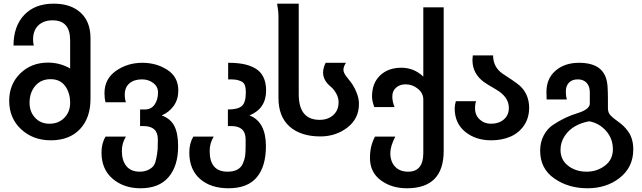

<svg xmlns="http://www.w3.org/2000/svg" viewBox="-20 -760 3480 1040"><path d="M271 -740.2Q363.3 -740.2 416.7 -691.4Q470.2 -642.6 470.2 -553.2V-224.1Q470.2 -121.1 413.1 -60.5Q356 0 254.9 0Q158.7 0 94.2 -60.1Q29.8 -120.1 29.8 -213.9Q29.8 -303.7 89.8 -362.3Q149.9 -420.9 240.2 -420.9Q303.7 -420.9 359.9 -389.2V-542Q359.9 -649.9 265.1 -649.9Q216.3 -649.9 187.7 -622.6Q159.2 -595.2 159.2 -546.9Q159.2 -526.4 163.1 -513.2H53.2Q53.2 -617.7 111.1 -679Q168.9 -740.2 271 -740.2ZM248 -89.8Q296.9 -89.8 328.4 -121.8Q359.9 -153.8 359.9 -203.1Q359.9 -256.8 333 -293.9Q306.2 -331.1 253.9 -331.1Q201.7 -331.1 170.9 -294.7Q140.1 -258.3 140.1 -203.1Q140.1 -154.3 170.2 -122.1Q200.2 -89.8 248 -89.8Z M640.1 58.1Q640.1 109.4 664.6 139.6Q689 169.9 736.8 169.9Q762.2 169.9 783 160.2Q803.7 150.4 814 134.8Q821.3 124 826.7 97.4Q832 70.8 834 47.9Q835 35.6 835 -4.9Q835 -77.1 757.8 -77.1H738.8V-167H764.2Q798.8 -167 817.4 -193.4Q835.9 -219.7 835.9 -258.8Q835.9 -291 810.1 -310.5Q784.2 -330.1 749 -330.1Q706.5 -330.1 681.2 -308.6Q655.8 -287.1 655.8 -247.1Q655.8 -224.1 662.1 -206.1H551.8Q545.9 -225.6 545.9 -254.9Q545.9 -332.5 607.9 -376Q670.4 -419.9 751 -419.9Q827.1 -419.9 886.2 -381.8Q945.8 -343.3 945.8 -270Q945.8 -221.2 920.9 -186.5Q896 -151.9 856 -134.8Q904.8 -116.7 924.8 -76.7Q944.8 -36.6 944.8 32.2Q944.8 138.7 893.3 199.2Q841.8 259.8 741.2 259.8Q650.4 259.8 589.8 208Q529.8 156.7 529.8 65.9Q529.8 16.1 551.8 -20H662.1Q640.1 14.6 640.1 58.1Z M1217.8 259.8Q1121.1 259.8 1063.2 209Q1005.4 158.2 1005.4 65.9Q1005.4 16.1 1027.3 -20H1137.7Q1115.7 14.6 1115.7 58.1Q1115.7 169.9 1212.4 169.9Q1276.4 169.9 1295.4 126Q1304.7 105 1307.6 85.4Q1310.5 65.9 1310.5 33.2V-4.9Q1310.5 -77.1 1233.4 -77.1H1214.4V-167Q1269 -167 1290.3 -186Q1311.5 -205.1 1311.5 -258.8Q1311.5 -285.2 1305.7 -299.8Q1299.8 -314.5 1283.7 -320.8Q1268.1 -327.1 1255.1 -328.6Q1242.2 -330.1 1215.8 -330.1V-419.9Q1262.7 -419.9 1298.1 -413.1Q1333.5 -406.2 1362.3 -389.9Q1391.1 -373.5 1406.2 -343.3Q1421.4 -313 1421.4 -270Q1421.4 -171.9 1331.5 -134.8Q1420.4 -100.1 1420.4 32.2Q1420.4 141.6 1370.6 200.7Q1320.8 259.8 1217.8 259.8Z M1710.9 -110.8Q1756.3 -110.8 1785.2 -136.7Q1814 -162.6 1814 -206.1Q1814 -230.5 1801.3 -253.4Q1788.6 -276.4 1772 -290Q1730 -324.7 1730 -366.2Q1730 -392.6 1744.1 -419.9H1854Q1840.3 -399.4 1840.3 -381.8Q1840.3 -364.3 1861.3 -338.9Q1878.9 -317.9 1890.6 -300.3Q1902.3 -282.7 1913.3 -253.9Q1924.3 -225.1 1924.3 -196.8Q1924.3 -117.2 1861.3 -68.8Q1798.8 -21 1715.3 -21Q1609.4 -21 1548.8 -74.5Q1488.3 -127.9 1488.3 -230V-670.9Q1488.3 -700.2 1481 -740.2H1598.1V-250Q1598.1 -110.8 1710.9 -110.8Z M1995.1 -237.8Q1995.1 -309.1 2038.6 -351.1Q2082 -393.1 2154.3 -393.1Q2222.2 -393.1 2272.9 -345.2V-720.2H2383.3V57.1Q2383.3 259.8 2184.1 259.8Q2101.1 259.8 2043 216.8Q1983.9 173.3 1983.9 95.2Q1983.9 30.3 2011.2 -20H2121.1Q2094.2 32.2 2094.2 68.8Q2094.2 115.2 2119.9 142.6Q2145.5 169.9 2190.9 169.9Q2272.9 169.9 2272.9 68.8V-221.2Q2272.9 -255.4 2243.4 -279.3Q2213.9 -303.2 2177.2 -303.2Q2146 -303.2 2125.5 -285.4Q2105 -267.6 2105 -237.8Q2105 -208.5 2117.2 -180.2H2007.3Q1995.1 -212.9 1995.1 -237.8Z M2640.1 -89.8Q2682.1 -89.8 2709.2 -113Q2736.3 -136.2 2736.3 -175.8Q2736.3 -235.4 2666 -275.9Q2614.3 -305.7 2599.6 -316.9Q2543.9 -358.9 2539.6 -422.9Q2539.1 -429.2 2539.1 -436Q2539.1 -437.5 2541 -460H2650.9Q2650.9 -397.5 2701.2 -361.8Q2706.5 -357.9 2722.9 -347.4Q2739.3 -336.9 2749 -330.1Q2751.5 -328.1 2761.5 -321.3Q2771.5 -314.5 2774.2 -312.5Q2776.9 -310.5 2784.9 -304.4Q2793 -298.3 2796.1 -295.2Q2799.3 -292 2805.4 -285.9Q2811.5 -279.8 2814.9 -274.9Q2818.4 -270 2822.8 -262.9Q2827.1 -255.9 2831.1 -248Q2846.2 -215.3 2846.2 -176.8Q2846.2 -121.1 2818.4 -80.3Q2790.5 -39.6 2744.6 -19.8Q2698.7 0 2640.1 0Q2556.6 0 2500 -45.9Q2442.9 -92.3 2442.9 -172.9Q2442.9 -190.4 2449.2 -211.9H2559.1Q2553.2 -198.7 2553.2 -172.9Q2553.2 -136.2 2578.1 -113Q2603 -89.8 2640.1 -89.8Z M2939.9 -262.2Q2939.9 -335 2989.5 -377.4Q3039.1 -419.9 3116.2 -419.9Q3189.9 -419.9 3228.5 -388.2Q3267.1 -356.4 3271 -290Q3272.9 -257.8 3272.9 -226.1V-173.8Q3272.9 -161.6 3276.6 -151.6Q3280.3 -141.6 3289.6 -132.6Q3298.8 -123.5 3304 -119.4Q3309.1 -115.2 3321.8 -106Q3342.3 -91.3 3356 -78.6Q3369.6 -65.9 3383.1 -47.1Q3396.5 -28.3 3403.3 -4.2Q3410.2 20 3410.2 49.8Q3410.2 146 3335.9 204.1Q3264.6 259.8 3162.1 259.8Q3059.1 259.8 2982.9 207Q2905.8 153.8 2905.8 56.2Q2905.8 9.8 2925.5 -27.1Q2945.3 -64 2976.1 -84Q3040.5 -126.5 3105 -146Q3174.8 -167 3174.8 -199.2V-261.2Q3174.8 -292.5 3157.5 -311.3Q3140.1 -330.1 3109.9 -330.1Q3079.1 -330.1 3062 -312.5Q3044.9 -294.9 3044.9 -264.2Q3044.9 -238.3 3050.8 -221.2H2940.9Q2939.9 -230 2939.9 -262.2ZM3016.1 51.8Q3016.1 106 3057.4 137.9Q3098.6 169.9 3158.2 169.9Q3213.9 169.9 3256.8 137.2Q3299.8 104.5 3299.8 48.8Q3299.8 -9.3 3262.9 -51Q3226.1 -92.8 3171.9 -103Q3131.3 -96.2 3096.7 -77.1Q3062 -58.1 3039.1 -23.9Q3016.1 10.3 3016.1 51.8Z"/></svg>

Font: Miedinger*
Style: Bold
Weight: 700
Version: Version 001.000